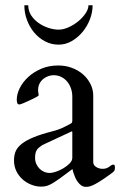

<svg xmlns="http://www.w3.org/2000/svg" viewBox="-20 -708 466 743"><path d="M260.3 -53.7Q232.4 -32.7 213.9 -19.3Q195.3 -5.9 182.4 1.7Q169.4 9.3 159.9 11.7Q150.4 14.2 139.2 14.2Q120.1 14.2 101.3 6.8Q82.5 -0.5 67.6 -13.7Q52.7 -26.9 43.5 -45.4Q34.2 -64 34.2 -87.4Q34.2 -106.9 40.5 -122.3Q46.9 -137.7 63.7 -151.1Q80.6 -164.6 109.4 -176.5Q138.2 -188.5 184.1 -200.2Q208 -206.5 222.7 -213.6Q237.3 -220.7 250 -227.5Q257.8 -231.4 258.8 -234.6Q259.8 -237.8 259.8 -240.2V-334Q259.8 -350.1 254.9 -365Q250 -379.9 240.7 -391.4Q231.4 -402.8 218 -409.9Q204.6 -417 186.5 -417Q178.2 -417 168.2 -413.8Q158.2 -410.6 148.9 -403.6Q139.6 -396.5 133.5 -385.5Q127.4 -374.5 127.4 -358.9Q127.4 -357.4 127.7 -354.5Q127.9 -351.6 128.4 -348.6Q128.9 -345.7 129.4 -343Q129.9 -340.3 129.9 -339.4Q128.4 -336.4 118.7 -331.3Q108.9 -326.2 96.4 -320.3Q84 -314.5 72.5 -309.6Q61 -304.7 55.7 -303.7Q47.9 -303.7 46.4 -310.3Q44.9 -316.9 44.9 -322.3Q44.9 -343.8 56.4 -366.9Q67.9 -390.1 88.9 -409.7Q109.9 -429.2 139.4 -441.9Q168.9 -454.6 205.6 -454.6Q233.9 -454.6 258.5 -445.3Q283.2 -436 301.3 -420.2Q319.3 -404.3 330.1 -383.1Q340.8 -361.8 340.8 -337.9V-80.6Q340.8 -68.8 352.1 -61.8Q363.3 -54.7 377.4 -54.7Q385.7 -54.7 391.6 -56.9Q397.5 -59.1 402.1 -62.3Q406.7 -65.4 410.2 -68.1Q413.6 -70.8 417.5 -70.8Q423.3 -70.8 424.1 -66.7Q424.8 -62.5 424.8 -60.1Q424.8 -51.3 422.4 -47.4Q419.9 -43.5 414.1 -39.1Q390.1 -21.5 374 -11Q357.9 -0.5 346.4 5.4Q335 11.2 327.4 13.2Q319.8 15.1 313.5 15.1Q302.2 15.1 294.4 9.5Q286.6 3.9 280.8 -4.2Q274.9 -12.2 271 -21.5Q267.1 -30.8 264.4 -38.6Q261.7 -46.4 260.3 -53.7ZM115.7 -97.2Q115.7 -84.5 120.6 -73.5Q125.5 -62.5 133.5 -54.7Q141.6 -46.9 151.6 -42.7Q161.6 -38.6 172.4 -38.6Q182.1 -38.6 197 -43.7Q211.9 -48.8 225.8 -57.1Q239.7 -65.4 249.8 -75.9Q259.8 -86.4 259.8 -97.2V-196.3Q259.8 -199.7 258.3 -199.7H257.8L144.5 -147Q137.7 -142.1 132.3 -138.2Q127 -134.3 123.3 -128.9Q119.6 -123.5 117.7 -116.2Q115.7 -108.9 115.7 -97.2ZM207 -535.2Q178.7 -535.2 154.5 -547.9Q130.4 -560.5 112.5 -581.8Q94.7 -603 84.5 -630.4Q74.2 -657.7 74.2 -687.5H89.4Q89.4 -665.5 100.8 -648.2Q112.3 -630.9 129.9 -618.7Q147.5 -606.4 168 -599.9Q188.5 -593.3 207 -593.3Q225.1 -593.3 245.6 -602.5Q266.1 -611.8 283 -625.7Q299.8 -639.6 311 -656.2Q322.3 -672.9 322.3 -687.5H338.4Q338.4 -660.2 327.9 -633.1Q317.4 -606 299.3 -584.2Q281.2 -562.5 257.3 -548.8Q233.4 -535.2 207 -535.2Z"/></svg>

Font: Kurinto Book Core
Style: Regular
Weight: 400
Designer: Kurinto was developed by Clint Goss from a range of fonts that are compatible with the SIL Open Font License Version 1.1
Foundry: Clinton F. Goss
Version: Version 2.196; July 25, 2020